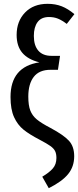

<svg xmlns="http://www.w3.org/2000/svg" viewBox="-20 -769 409 1004"><path d="M369 -695 329 -644Q304 -663 283 -671.5Q262 -680 236 -680Q196 -680 176.5 -653.5Q157 -627 157 -581Q157 -531 180.5 -504Q204 -477 249 -477H294L283 -404H244Q185 -404 156.5 -367Q128 -330 128 -264Q128 -218 138.5 -191Q149 -164 172.5 -144.5Q196 -125 244 -100Q313 -63 340.5 -33Q368 -3 368 48Q368 102 336.5 141Q305 180 235 215L201 155Q238 133 256.5 111.5Q275 90 275 57Q275 35 268 21Q261 7 243.5 -5.5Q226 -18 188 -38Q134 -66 103 -91Q72 -116 53.5 -156.5Q35 -197 35 -262Q35 -420 186 -443Q126 -458 96.5 -493Q67 -528 67 -586Q67 -658 111 -703.5Q155 -749 229 -749Q270 -749 303 -736Q336 -723 369 -695Z"/></svg>

Font: Fira Sans Compressed
Style: Regular
Weight: 400
Width: 1
Designer: bBox Type GmbH & Carrois Corporate GbR & Edenspiekermann AG
Foundry: bBox Type GmbH & Carrois Corporate GbR & Edenspiekermann AG
Version: Version 4.301